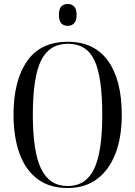

<svg xmlns="http://www.w3.org/2000/svg" viewBox="-20 -935 681 965"><path d="M320 10Q228 10 167.5 -36Q107 -82 77.5 -165Q48 -248 48 -359Q48 -529 115.5 -627Q183 -725 321 -725Q454 -725 523 -629Q592 -533 592 -358Q592 -245 560 -162.5Q528 -80 467.5 -35Q407 10 320 10ZM320 0Q411 0 452.5 -85Q494 -170 494 -358Q494 -547 455 -631Q416 -715 321 -715Q228 -715 186.5 -631Q145 -547 145 -358Q145 -172 187 -86Q229 0 320 0ZM320 -805Q300 -805 288 -818Q276 -831 276 -860Q276 -890 288 -902.5Q300 -915 320 -915Q340 -915 352.5 -902.5Q365 -890 365 -860Q365 -831 352.5 -818Q340 -805 320 -805Z"/></svg>

Font: Noto Serif Display Condensed
Style: Regular
Weight: 400
Width: 3
Designer: Monotype Design Team
Foundry: Monotype Imaging Inc.
Version: Version 2.009